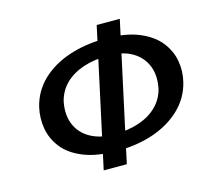

<svg xmlns="http://www.w3.org/2000/svg" viewBox="-98 -787 1013 915"><g transform="rotate(-15 408.0 -329.0)"><path d="M392 -63Q292 -63 226.5 -89.5Q161 -116 126.5 -160Q92 -204 83 -256.5Q74 -309 86 -361Q104 -436 159 -488.5Q214 -541 295.5 -568Q377 -595 474 -595Q575 -595 640 -568Q705 -541 740 -497Q775 -453 784 -400.5Q793 -348 780 -297Q762 -224 707.5 -171.5Q653 -119 572 -91Q491 -63 392 -63ZM395 -143Q467 -143 521.5 -161.5Q576 -180 611 -215Q646 -250 658 -298Q671 -361 651.5 -409.5Q632 -458 585.5 -485.5Q539 -513 469 -513Q399 -513 344.5 -495Q290 -477 254.5 -442.5Q219 -408 206 -358Q193 -294 213 -245.5Q233 -197 280.5 -170Q328 -143 395 -143ZM305 10 452 -668H566L419 10Z"/></g></svg>

Font: Ysabeau
Style: Bold Italic
Weight: 700
Italic angle: -12°
Designer: Christian Thalmann (Catharsis Fonts)
Version: Version 2.002